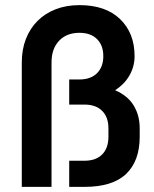

<svg xmlns="http://www.w3.org/2000/svg" viewBox="-20 -729 600 749"><path d="M65 -485Q65 -536 81 -577Q97 -618 126.5 -647.5Q156 -677 197.5 -693Q239 -709 290 -709Q392 -709 448.5 -654.5Q505 -600 505 -510Q505 -470 485.5 -435.5Q466 -401 429 -377Q478 -356 501.5 -317.5Q525 -279 525 -228V-196Q525 -101 472 -50.5Q419 0 310 0H250V-102H310Q354 -102 378.5 -126.5Q403 -151 403 -196V-228Q403 -272 378.5 -296.5Q354 -321 310 -321H250V-419H290Q334 -419 358.5 -443.5Q383 -468 383 -510Q383 -552 358.5 -576.5Q334 -601 290 -601Q240 -601 210.5 -570Q181 -539 181 -485V0H65Z"/></svg>

Font: PT Root UI Web Bold
Style: Regular
Weight: 700
Designer: Vitaly Kuzmin
Foundry: ParaType Ltd.
Version: Version 1.000W